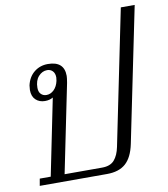

<svg xmlns="http://www.w3.org/2000/svg" viewBox="-85 -841 797 913"><g transform="rotate(-10 313.5 -384.5)"><path d="M39 -34H92L167 -403Q151 -393 128 -393Q101 -393 83.5 -409.5Q66 -426 66 -457Q66 -463 68 -479Q77 -519 105 -541.5Q133 -564 171 -564Q250 -564 250 -493Q250 -484 246 -460L159 -34H340Q380 -34 399.5 -56.5Q419 -79 427 -119L560 -769H627L494 -121Q481 -58 448.5 -29Q416 0 358 0H33ZM198 -478Q200 -490 200 -494Q200 -514 189.5 -525Q179 -536 163 -536Q139 -536 121 -516Q103 -496 103 -461Q103 -441 113.5 -430.5Q124 -420 140 -420Q160 -420 176 -435.5Q192 -451 198 -478Z"/></g></svg>

Font: Trirong Light
Style: Italic
Weight: 300
Italic angle: -12°
Designer: Katatrad Team
Foundry: CadsonDemak
Version: Version 1.001